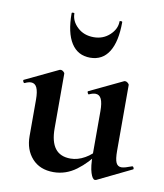

<svg xmlns="http://www.w3.org/2000/svg" viewBox="-75 -690 656 766"><g transform="rotate(10 253.0 -307.0)"><path d="M192 12Q137 12 105.5 -23Q74 -58 74 -113V-260Q74 -293 66.5 -309Q59 -325 43 -325Q32 -325 18 -318Q14 -317 11.5 -323Q9 -329 12 -330L146 -394Q149 -395 151 -395Q156 -395 161.5 -390.5Q167 -386 167 -382V-161Q167 -107 187.5 -80Q208 -53 250 -53Q279 -53 308 -69.5Q337 -86 354 -111L360 -99Q326 -50 284 -19Q242 12 192 12ZM428 -382V-116Q428 -82 434.5 -68Q441 -54 456 -54Q463 -54 473.5 -57Q484 -60 497 -65Q501 -67 504 -61.5Q507 -56 504 -54L366 13Q364 14 361 14Q351 14 343 -11Q335 -36 335 -82V-260Q335 -293 327.5 -309Q320 -325 304 -325Q293 -325 278 -318Q275 -317 272.5 -323Q270 -329 273 -330L407 -394Q409 -395 412 -395Q417 -395 422.5 -390.5Q428 -386 428 -382ZM154 -625Q154 -628 159.5 -628Q165 -628 165 -626Q165 -595 191 -570.5Q217 -546 257 -546Q295 -546 321.5 -570.5Q348 -595 348 -626Q348 -628 353.5 -628Q359 -628 359 -625Q359 -546 333 -504.5Q307 -463 257 -463Q207 -463 180.5 -504.5Q154 -546 154 -625Z"/></g></svg>

Font: Cormorant
Style: Bold
Weight: 700
Designer: Christian Thalmann (Catharsis Fonts)
Foundry: Catharsis Fonts
Version: Version 4.000